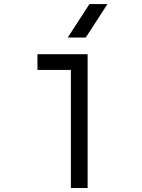

<svg xmlns="http://www.w3.org/2000/svg" viewBox="-20 -937 707 957"><path d="M317.7 -750 425.8 -916.7H515.6L407.6 -750ZM333.3 0V-588.5H166.7V-666.7H416.7V0Z"/></svg>

Font: TypoPRO Monoid
Style: Regular
Weight: 400
Width: 4
Monospace: yes
Designer: Andreas Larsen (@larsenwork)
Version: Version 0.61